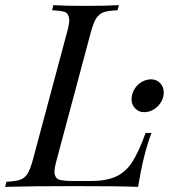

<svg xmlns="http://www.w3.org/2000/svg" viewBox="-55 -728 672 748"><path d="M-35.2 0 -29.8 -20Q6.3 -21.5 23.9 -27.8Q41.5 -34.2 52.2 -51.3Q63 -68.4 73.2 -106L206.1 -602.1Q214.8 -633.8 214.8 -649.4Q214.8 -665 206.1 -675.8Q197.3 -686 147.9 -688L152.8 -708Q195.3 -705.1 278.3 -705.1Q361.3 -705.1 408.2 -708L402.8 -688Q366.2 -686.5 348.6 -680.2Q331.1 -673.8 319.8 -656.7Q309.1 -639.6 298.8 -602.1L166 -106Q157.2 -74.2 157.2 -58.6Q157.2 -43 166.5 -33.2Q175.8 -23.4 225.1 -22.9H297.9Q360.4 -22.9 397.5 -40.5Q434.6 -57.6 460 -96.7Q485.4 -135.7 512.2 -210H535.2Q503.9 -128.9 482.9 0Q415 -2.9 238.3 -2.9Q61.5 -2.9 -35.2 0ZM583 -368.2Q583 -347.7 572.3 -330.1Q561.5 -312.5 544.4 -301.8Q526.9 -291 506.3 -291Q485.8 -291 471.7 -305.7Q457.5 -320.3 457.5 -340.8Q457.5 -361.3 468.3 -379.9Q478.5 -397.5 496.1 -408.2Q513.7 -418.9 534.2 -418.9Q554.7 -418.9 568.8 -404.3Q583 -389.6 583 -368.2Z"/></svg>

Font: PlayfairDisplaySC-Italic
Style: Italic
Weight: 400
Italic angle: -14°
Designer: Claus Eggers Sørensen
Foundry: Claus Eggers Sørensen
Version: Version 1.004;PS 001.004;hotconv 1.0.70;makeotf.lib2.5.58329